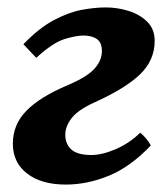

<svg xmlns="http://www.w3.org/2000/svg" viewBox="-20 -477 450 517"><path d="M14.6 -90.3Q14.6 -141.6 51.3 -179Q87.9 -216.3 163.1 -248Q214.8 -270 234.6 -292.2Q254.4 -314.5 254.4 -339.4Q254.4 -362.3 241 -371.8Q227.5 -381.3 204.6 -381.3Q185.1 -381.3 153.8 -371.8Q122.6 -362.3 77.6 -321.3L43 -357.9Q85.9 -402.3 126 -423.3Q166 -444.3 201.2 -450.7Q236.3 -457 264.6 -457Q296.4 -457 326.7 -447.5Q356.9 -438 376.7 -418.2Q396.5 -398.4 396.5 -367.2Q396.5 -314.9 357.4 -277.1Q318.4 -239.3 235.4 -201.7Q189.9 -181.2 172.9 -158.9Q155.8 -136.7 155.8 -114.3Q155.8 -88.9 172.4 -74.2Q189 -59.6 226.1 -59.6Q254.9 -59.6 291.7 -75.4Q328.6 -91.3 357.4 -119.6Q364.3 -114.3 372.1 -105.5Q379.9 -96.7 386.2 -85.4Q331.5 -27.8 273.4 -3.9Q215.3 20 157.2 20Q91.8 20 53.2 -9.5Q14.6 -39.1 14.6 -90.3Z"/></svg>

Font: Gentium Book Plus
Style: Bold Italic
Weight: 700
Italic angle: -8°
Designer: Victor Gaultney, Annie Olsen, Iska Routamaa, Becca Hirsbrunner
Foundry: SIL International
Version: Version 6.101